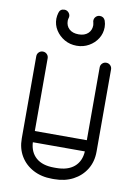

<svg xmlns="http://www.w3.org/2000/svg" viewBox="-98 -962 725 1029"><g transform="rotate(10 265.0 -448.0)"><path d="M407 -628Q407 -641 416 -650Q425 -659 438 -659Q451 -659 460 -650Q469 -641 469 -628V-181Q469 -126 443.5 -84.5Q418 -43 373.5 -19.5Q329 4 271 4H259Q201 4 156.5 -19.5Q112 -43 87 -84.5Q62 -126 62 -181V-628Q62 -641 71 -650Q80 -659 93 -659Q106 -659 115 -650Q124 -641 124 -628V-232H407ZM259 -57H271Q334 -57 369 -87Q404 -117 407 -171H124Q127 -117 161.5 -87Q196 -57 259 -57ZM332 -858Q330 -864 330 -869Q330 -882 339 -891Q348 -900 361 -900Q382 -900 390 -880Q396 -863 396 -845Q396 -811 378.5 -783Q361 -755 331 -738Q301 -721 265 -721Q228 -721 198.5 -738Q169 -755 151 -783Q133 -811 133 -845Q133 -853 134.5 -861.5Q136 -870 138 -877Q144 -900 168 -900Q181 -900 190 -890.5Q199 -881 199 -869Q199 -865 198 -861Q196 -856 195.5 -850Q195 -844 195 -845Q195 -817 213.5 -800Q232 -783 265 -783Q297 -783 315.5 -800Q334 -817 334 -845Q334 -850 332 -858Z"/></g></svg>

Font: Libertine Sup Medium
Style: Regular
Weight: 500
Designer: Bastien Sozeau
Foundry: NBR — Bastien Sozeau
Version: Version 2.003; ttfautohint (v1.8.4.7-5d5b);gftools[0.9.33]